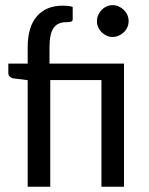

<svg xmlns="http://www.w3.org/2000/svg" viewBox="-20 -711 569 731"><path d="M11.7 0ZM85.4 0V-405.8L34.7 -412.1Q24.4 -413.1 18.1 -418.5Q11.7 -423.8 11.7 -433.6V-468.8H85.4V-530.8Q85.4 -608.9 120.6 -649.2Q155.8 -689.5 219.2 -689.5Q230.5 -689.5 239.5 -688.5Q248.5 -687.5 256.8 -684.6V-637.7Q256.8 -630.4 250 -628.4Q243.2 -626.5 231.4 -626.5Q199.2 -626.5 183.8 -604.2Q168.5 -582 168.5 -531.2V-468.8H452.1V0H366.2V-406.2H171.4V0ZM469.7 -630.4Q469.7 -618.2 464.8 -607.2Q460 -596.2 451.4 -588.1Q442.9 -580.1 431.9 -575.2Q420.9 -570.3 408.7 -570.3Q396.5 -570.3 385.7 -575.2Q375 -580.1 366.9 -588.1Q358.9 -596.2 354 -607.2Q349.1 -618.2 349.1 -630.4Q349.1 -643.1 354 -654.1Q358.9 -665 366.9 -673.3Q375 -681.6 385.7 -686.5Q396.5 -691.4 408.7 -691.4Q420.9 -691.4 431.9 -686.5Q442.9 -681.6 451.4 -673.3Q460 -665 464.8 -654.1Q469.7 -643.1 469.7 -630.4Z"/></svg>

Font: Carlito
Style: Regular
Weight: 400
Designer: Lukasz Dziedzic
Foundry: tyPoland Lukasz Dziedzic
Version: Version 1.104